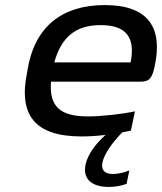

<svg xmlns="http://www.w3.org/2000/svg" viewBox="-20 -529 639 757"><path d="M590 -268C623 -422 563 -509 393 -509C225 -509 117 -424 89 -256L87 -244C52 -75 117 9 302 9C331 9 363 7 396 3C354 41 327 80 318 117C304 177 342 208 409 208C433 208 457 204 479 196L490 143C468 152 443 157 425 157C391 157 378 140 384 111C391 79 420 36 462 -7L496 -14L512 -90C461 -79 379 -70 328 -70C215 -70 174 -110 181 -207H534C570 -207 580 -222 590 -268ZM194 -283C222 -383 278 -430 377 -430C480 -430 514 -379 495 -283Z"/></svg>

Font: LT Wave
Style: Italic
Weight: 400
Designer: Daniel Lyons
Version: Version 2.5 (Glyphs App)